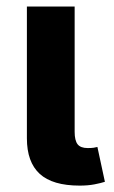

<svg xmlns="http://www.w3.org/2000/svg" viewBox="-20 -566 349 589"><path d="M224.6 3.4Q141.1 3.4 101.8 -32.7Q62.5 -68.8 62.5 -141.6V-545.9H209V-161.6Q209 -135.3 218 -123.5Q227.1 -111.8 249 -111.8Q260.7 -111.8 267.3 -112.8Q273.9 -113.8 278.8 -115.2L301.8 -8.3Q290 -4.4 270 -0.5Q250 3.4 224.6 3.4Z"/></svg>

Font: Inter-Bold
Style: Bold
Weight: 700
Designer: Rasmus Andersson
Foundry: rsms
Version: Version 4.000;git-a52131595